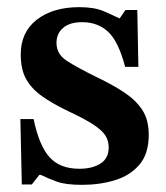

<svg xmlns="http://www.w3.org/2000/svg" viewBox="-20 -505 463 537"><path d="M41 11 37 -172H74Q89 -99 118 -66Q147 -33 202 -33Q238 -33 261 -47.5Q284 -62 284 -93Q284 -111 275 -125.5Q266 -140 242 -156Q218 -172 171 -194Q127 -215 97.5 -236Q68 -257 53 -284Q38 -311 38 -353Q38 -415 83 -450Q128 -485 202 -485Q244 -485 270.5 -473.5Q297 -462 313 -454H315L331 -477H364L367 -318H330Q311 -390 282 -416.5Q253 -443 210 -443Q175 -443 156.5 -427Q138 -411 138 -385Q138 -354 166 -335.5Q194 -317 251 -289Q295 -268 327.5 -246.5Q360 -225 378 -197.5Q396 -170 396 -128Q396 -75 370 -44.5Q344 -14 301.5 -1Q259 12 209 12Q164 12 139 3Q114 -6 94 -16H90L69 11Z"/></svg>

Font: STIX Two Text SemiBold
Style: Regular
Weight: 600
Designer: Ross Mills, John Hudson & Paul Hanslow, Tiro Typeworks Ltd; with prior portions MicroPress Inc., and Coen Hoffman.
Foundry: Tiro Typeworks Ltd
Version: Version 2.13 b171